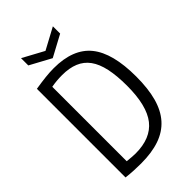

<svg xmlns="http://www.w3.org/2000/svg" viewBox="-277 -1025 1138 1138"><g transform="rotate(-45 292.0 -456.5)"><path d="M136 -929 269 -857 403 -929V-868L269 -796L136 -868ZM198 16Q169 16 139 14.5Q109 13 74 9V-734Q124 -742 161 -746Q198 -750 231 -750Q393 -750 467.5 -658Q542 -566 542 -369Q542 -268 522 -195.5Q502 -123 460 -76Q418 -29 353 -6.5Q288 16 198 16ZM217 -49Q344 -49 404.5 -125.5Q465 -202 465 -369Q465 -453 452 -513.5Q439 -574 411.5 -612Q384 -650 340.5 -668Q297 -686 237 -686Q213 -686 191 -684Q169 -682 147 -678V-54Q169 -52 185.5 -50.5Q202 -49 217 -49Z"/></g></svg>

Font: Encode Sans Compressed
Style: Regular
Weight: 400
Designer: Pablo Impallari, Andres Torresi
Foundry: Pablo Impallari, Andres Torresi
Version: Version 1.000; ttfautohint (v1.00) -l 8 -r 50 -G 200 -x 14 -